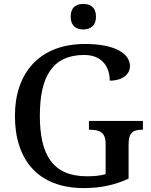

<svg xmlns="http://www.w3.org/2000/svg" viewBox="-20 -948 769 978"><path d="M404 -798C440 -798 469 -816 469 -863C469 -911 440 -928 404 -928C368 -928 340 -911 340 -863C340 -816 368 -798 404 -798ZM407 10C494 10 565 -6 635 -38V-214C635 -275 662 -287 701 -287H708V-332H433V-287H439C484 -287 518 -275 518 -218V-61C492 -53 457 -50 423 -50C248 -50 183 -160 183 -358C183 -556 246 -668 409 -668C503 -668 539 -604 539 -537C600 -537 642 -567 642 -611C642 -675 566 -724 413 -724C179 -724 56 -574 56 -358C56 -137 171 10 407 10Z"/></svg>

Font: Noto Serif Vithkuqi Medium
Style: Regular
Weight: 500
Version: Version 1.005